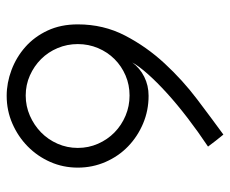

<svg xmlns="http://www.w3.org/2000/svg" viewBox="-77 -604 689 575"><g transform="rotate(-90 267.5 -316.5)"><path d="M423 -428Q423 -460 411 -488.5Q399 -517 378 -538Q357 -559 329 -571.5Q301 -584 269 -584Q237 -584 208.5 -571.5Q180 -559 158.5 -538Q137 -517 124.5 -488.5Q112 -460 112 -428Q112 -396 124.5 -367.5Q137 -339 158.5 -318Q180 -297 208.5 -285Q237 -273 269 -273Q301 -273 329 -285Q357 -297 378 -318Q399 -339 411 -367.5Q423 -396 423 -428ZM482 -428Q482 -351 448.5 -286.5Q415 -222 365 -168Q315 -114 257.5 -70.5Q200 -27 152 8Q143 -3 133.5 -15Q124 -27 116 -38Q161 -68 202 -99.5Q243 -131 276 -161Q309 -191 333 -218Q357 -245 368 -265Q351 -242 325 -229Q299 -216 268 -216Q224 -216 185 -232.5Q146 -249 116.5 -277.5Q87 -306 70 -345Q53 -384 53 -428Q53 -472 70 -510.5Q87 -549 116.5 -578Q146 -607 185 -624Q224 -641 268 -641Q307 -641 345.5 -626.5Q384 -612 414.5 -585Q445 -558 463.5 -518.5Q482 -479 482 -428Z"/></g></svg>

Font: Josefin Sans
Style: Regular
Weight: 400
Designer: Santiago Orozco
Foundry: Typemade
Version: Version 1.0